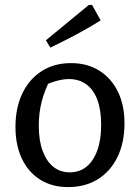

<svg xmlns="http://www.w3.org/2000/svg" viewBox="-20 -753 562 782"><path d="M257 9Q192 9 144 -21Q96 -51 69.5 -106Q43 -161 43 -236Q43 -314 71 -372.5Q99 -431 150 -463.5Q201 -496 269 -496Q335 -496 384 -465.5Q433 -435 460 -380Q487 -325 487 -251Q487 -172 458.5 -113.5Q430 -55 378.5 -23Q327 9 257 9ZM264 -51Q303 -51 331.5 -73.5Q360 -96 376 -139.5Q392 -183 392 -245Q392 -305 376.5 -346.5Q361 -388 331.5 -409.5Q302 -431 261 -431Q235 -431 203.5 -421.5Q172 -412 132 -393L185 -430Q162 -386 150 -340Q138 -294 138 -241Q138 -180 154 -137.5Q170 -95 198 -73Q226 -51 264 -51ZM185 -559 167 -589 342 -733H355L390 -670Q341 -639 289 -611.5Q237 -584 185 -559Z"/></svg>

Font: Piazzolla 24pt Medium
Style: Regular
Weight: 500
Designer: Juan Pablo del Peral
Foundry: Huerta Tipografica
Version: Version 2.005